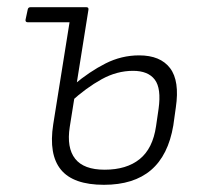

<svg xmlns="http://www.w3.org/2000/svg" viewBox="-20 -503 565 534"><path d="M58 -441Q50 -441 51 -448L57 -476Q58 -483 65 -483H198L191 -441ZM269 11Q184 11 149.5 -31Q115 -73 128 -157L179 -476Q180 -483 185 -483H220Q227 -483 226 -476L174 -150Q165 -92 189 -61.5Q213 -31 271 -31Q332 -31 368.5 -60.5Q405 -90 414 -152L421 -200Q429 -257 410.5 -281.5Q392 -306 350 -306Q305 -306 262.5 -282.5Q220 -259 177 -220L185 -267Q229 -304 273.5 -326.5Q318 -349 367 -349Q426 -349 453 -313.5Q480 -278 469 -204L462 -154Q448 -71 400 -30Q352 11 269 11Z"/></svg>

Font: Sofia Sans Semi Condensed Light
Style: Italic
Weight: 300
Italic angle: -9°
Version: Version 4.100